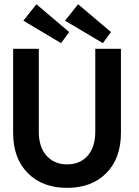

<svg xmlns="http://www.w3.org/2000/svg" viewBox="-20 -896 670 928"><path d="M477 -687.5 294.5 -796 357.5 -875.5 516.5 -741ZM275 -687.5 93 -796 156 -875.5 314.5 -741ZM440.5 -660H564.5V-253Q564.5 -131 494 -59.5Q423.5 12 304.5 12Q185 12 114.2 -59.5Q43.5 -131 43.5 -253V-660H167.5V-259.5Q167.5 -185 205 -143.2Q242.5 -101.5 304.5 -101.5Q366.5 -101.5 403.5 -143.2Q440.5 -185 440.5 -259.5Z"/></svg>

Font: League Spartan SemiBold
Style: Regular
Weight: 600
Foundry: The League of Moveable Type
Version: Version 2.002